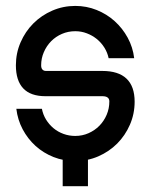

<svg xmlns="http://www.w3.org/2000/svg" viewBox="-20 -542 509 649"><path d="M135.3 -302.2H325.7Q380.4 -302.2 407.7 -276.1Q435.1 -250 435.1 -198.2Q435.1 -157.2 419.2 -120.6Q403.3 -84 376 -56.6Q348.6 -29.3 312 -13.4Q275.4 2.4 234.4 2.4Q195.3 2.4 160.9 -11.2Q126.5 -24.9 100.1 -48.8Q73.7 -72.8 56.6 -105Q39.6 -137.2 35.2 -174.3H121.6Q125.5 -154.3 135.7 -137.7Q146 -121.1 160.9 -108.6Q175.8 -96.2 194.6 -89.4Q213.4 -82.5 234.4 -82.5Q258.3 -82.5 279.3 -91.8Q300.3 -101.1 315.9 -116.9Q331.5 -132.8 340.6 -154.1Q349.6 -175.3 349.6 -199.2Q349.6 -216.8 326.2 -216.8H133.8Q83.5 -216.8 58.6 -243.2Q33.7 -269.5 33.7 -321.3Q33.7 -362.3 49.6 -398.9Q65.4 -435.5 92.8 -462.9Q120.1 -490.2 156.7 -506.1Q193.4 -522 234.4 -522Q272.5 -522 306.6 -508.3Q340.8 -494.6 367.4 -470.7Q394 -446.8 411.6 -414.6Q429.2 -382.3 433.6 -345.2H347.2Q343.3 -364.3 332.8 -381.1Q322.3 -397.9 307.1 -410.2Q292 -422.4 273.4 -429.4Q254.9 -436.5 234.4 -436.5Q210.4 -436.5 189.5 -427.5Q168.5 -418.5 152.8 -402.6Q137.2 -386.7 128.2 -365.7Q119.1 -344.7 119.1 -321.3Q119.1 -311.5 123.5 -306.9Q127.9 -302.2 135.3 -302.2ZM191.9 87.4V-82.5H277.3V87.4Z"/></svg>

Font: Proletarsk
Style: Regular
Weight: 400
Designer: Peter Wiegel, original typeface by Carl Albert Fahrenwaldt 1901
Foundry: Peter Wiegel
Version: Version 1.000 2010 initial release